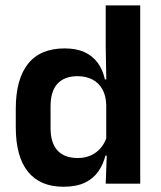

<svg xmlns="http://www.w3.org/2000/svg" viewBox="-20 -681 596 712"><path d="M215 11.5Q128.5 11.5 83.5 -44.5Q38.5 -100.5 38.5 -209.5V-277Q38.5 -387.5 84 -444.5Q129.5 -501.5 219.5 -501.5Q263.5 -501.5 293.8 -487.5Q324 -473.5 342.8 -447.5Q361.5 -421.5 369 -386.5H406.5L374 -291.5Q373 -326 359.8 -349.8Q346.5 -373.5 323 -386Q299.5 -398.5 267.5 -398.5Q219 -398.5 193.2 -370.5Q167.5 -342.5 167.5 -287V-206Q167.5 -151 193.2 -123Q219 -95 268.5 -95Q296.5 -95 318.5 -105.5Q340.5 -116 355.2 -134.2Q370 -152.5 376.5 -175.5L407 -104H371Q363 -72 345 -45.8Q327 -19.5 295.5 -4Q264 11.5 215 11.5ZM372 0 376.5 -120 374 -148.5V-349L374.5 -369.5L372 -510V-661H500V0Z"/></svg>

Font: Anek Gurmukhi Medium SemiBold
Style: Regular
Weight: 600
Version: Version 1.003